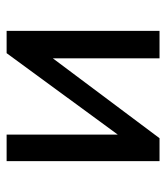

<svg xmlns="http://www.w3.org/2000/svg" viewBox="19 -522 502 580"><g transform="rotate(90 270.0 -232.0)"><path d="M156.2 -140.6 397.5 -462.9H466.8V-1H386.7V-336.9L140.6 -1H73.2V-462.9H156.2Z"/></g></svg>

Font: BF_TEXT
Style: Regular
Weight: 400
Foundry: EA DICE
Version: Version 1.404